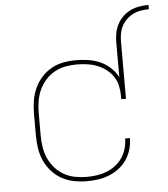

<svg xmlns="http://www.w3.org/2000/svg" viewBox="-53 -791 742 847"><g transform="rotate(-5 318.0 -367.5)"><path d="M480 -592Q480 -612 484 -632.5Q488 -653 497.5 -671Q507 -689 522 -703.5Q537 -718 555.5 -727Q574 -736 594.5 -739.5Q615 -743 636 -743V-724Q618 -724 600 -721Q582 -718 566 -710Q550 -702 537 -689.5Q524 -677 515.5 -661Q507 -645 504 -627Q501 -609 501 -592ZM298 8Q269 8 241 2.5Q213 -3 188 -16.5Q163 -30 143.5 -51.5Q124 -73 112 -99Q100 -125 95.5 -153.5Q91 -182 91 -210V-310Q91 -338 95.5 -366Q100 -394 111.5 -420Q123 -446 142 -467.5Q161 -489 185.5 -503Q210 -517 238 -522.5Q266 -528 295 -528Q322 -528 349.5 -524Q377 -520 402 -509Q427 -498 447.5 -479Q468 -460 480 -436V-592H501V-339H480V-355Q480 -378 475 -400Q470 -422 457 -441Q444 -460 425.5 -473.5Q407 -487 386 -495Q365 -503 342 -506Q319 -509 297 -509Q271 -509 245.5 -504Q220 -499 197.5 -486Q175 -473 158 -453.5Q141 -434 130.5 -410.5Q120 -387 116 -361.5Q112 -336 112 -310V-210Q112 -184 116 -158.5Q120 -133 130.5 -109.5Q141 -86 158.5 -66Q176 -46 198.5 -33.5Q221 -21 246.5 -16Q272 -11 298 -11Q320 -11 342.5 -14Q365 -17 386 -25Q407 -33 425.5 -47Q444 -61 456.5 -79.5Q469 -98 475.5 -120Q482 -142 482 -165H503Q503 -140 496 -115.5Q489 -91 475 -70Q461 -49 440.5 -33.5Q420 -18 396.5 -8.5Q373 1 348 4.5Q323 8 298 8Z"/></g></svg>

Font: Iosevka Aile Thin
Style: Regular
Weight: 100
Designer: Belleve Invis
Foundry: Belleve Invis
Version: Version 31.1.0; ttfautohint (v1.8.4)